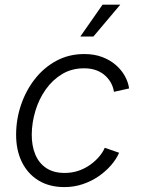

<svg xmlns="http://www.w3.org/2000/svg" viewBox="-20 -778 594 809"><path d="M251 10.3Q188 10.3 142.3 -17.6Q96.7 -45.4 72 -95.7Q47.4 -146 47.9 -212.9Q48.3 -276.4 68.8 -336.7Q89.4 -397 127 -445.1Q164.6 -493.2 217.3 -521.7Q270 -550.3 335.4 -550.3Q377.4 -550.3 410.9 -537.6Q444.3 -524.9 468.3 -503.9Q492.2 -482.9 506.3 -457.3Q520.5 -431.6 523.9 -405.3L460 -391.1Q458 -407.7 449.5 -425Q440.9 -442.4 425.5 -457.3Q410.2 -472.2 387.5 -481.2Q364.7 -490.2 334 -490.2Q282.2 -490.2 241.7 -465.8Q201.2 -441.4 172.6 -400.9Q144 -360.4 129.2 -311Q114.3 -261.7 113.8 -212.4Q113.3 -165 128.4 -127.9Q143.6 -90.8 174.6 -70.1Q205.6 -49.3 252 -49.3Q284.7 -49.3 312.3 -59.1Q339.8 -68.8 361.8 -85Q383.8 -101.1 398.9 -119.4Q414.1 -137.7 421.4 -155.3L481.9 -134.3Q470.2 -107.4 448 -81.8Q425.8 -56.2 395.8 -35.4Q365.7 -14.6 329.1 -2.2Q292.5 10.3 251 10.3ZM318.4 -624 412.1 -758.3H486.8L373.5 -624Z"/></svg>

Font: Inter 16pt Light
Style: Italic
Weight: 300
Italic angle: -9.3988°
Version: Version 4.001;git-66647c0bb